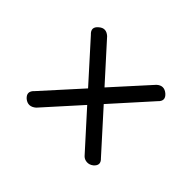

<svg xmlns="http://www.w3.org/2000/svg" viewBox="-90 -692 702 702"><g transform="rotate(45 261.0 -340.5)"><path d="M89 -154Q66.5 -174 90 -195.5L220.5 -340L89.5 -485.5Q66.5 -506.5 90.5 -526Q112 -544.5 134.5 -524.5L260.5 -385L388 -526Q410 -546 433 -527Q455.5 -507.5 433.5 -487L301.5 -340L434 -193Q455 -173.5 433 -154.5Q421.5 -145.5 408.5 -146.2Q395.5 -147 387 -155.5L261 -295L136 -156Q112 -135.5 89 -154Z"/></g></svg>

Font: Fraunces 9pt SemiBold
Style: Regular
Weight: 600
Version: Version 1.000;[b76b70a41]